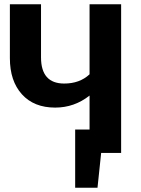

<svg xmlns="http://www.w3.org/2000/svg" viewBox="-20 -712 657 894"><path d="M397 -692H544V0H451L434 162H330V-109H397V-267Q326 -211 237 -211Q138 -211 82 -273Q26 -335 26 -441V-692H171V-445Q171 -323 279 -323Q351 -323 397 -366Z"/></svg>

Font: FiraGO SemiBold
Style: Regular
Weight: 600
Designer: bBox Type
Foundry: bBox Type GmbH
Version: Version 1.001;PS 001.001;hotconv 1.0.88;makeotf.lib2.5.64775